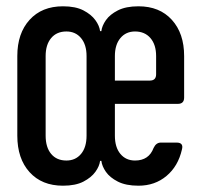

<svg xmlns="http://www.w3.org/2000/svg" viewBox="-20 -580 640 610"><path d="M180 10Q113 10 74 -33Q35 -76 35 -149V-402Q35 -474 74 -517Q113 -560 180 -560Q220 -560 245 -547Q270 -534 283 -516Q296 -498 298 -481H302Q304 -498 316.5 -516Q329 -534 354.5 -547Q380 -560 420 -560Q487 -560 526 -517Q565 -474 565 -402V-270Q565 -250 545 -250H345V-149Q345 -112 362.5 -91Q380 -70 409 -70Q453 -70 468 -110Q476 -127 491 -127H541Q564 -127 558 -105Q546 -52 509 -21Q472 10 420 10Q380 10 354.5 -3Q329 -16 316.5 -34Q304 -52 302 -69H298Q296 -52 283 -34Q270 -16 245 -3Q220 10 180 10ZM191 -70Q220 -70 237.5 -91Q255 -112 255 -149V-402Q255 -438 237.5 -459Q220 -480 191 -480Q160 -480 142.5 -459Q125 -438 125 -402V-149Q125 -112 142.5 -91Q160 -70 191 -70ZM345 -324H456Q476 -324 476 -344V-402Q476 -438 458 -459Q440 -480 409 -480Q380 -480 362.5 -459Q345 -438 345 -402Z"/></svg>

Font: Pitagon Sans Mono Medium
Style: Regular
Weight: 500
Monospace: yes
Designer: Travis Tran
Foundry: Pitagon
Version: Version 1.001; ttfautohint (v1.8.4.7-5d5b);gftools[0.9.26]